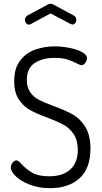

<svg xmlns="http://www.w3.org/2000/svg" viewBox="-20 -975 534 1002"><path d="M137 -848Q133 -846 131 -846Q123 -846 116.5 -854Q110 -862 110 -872Q110 -878 113.5 -884Q117 -890 123 -894L227 -950Q235 -955 244 -955Q253 -955 261 -950L365 -894Q378 -888 378 -871Q378 -861 372 -854Q366 -847 358 -847Q356 -847 352 -849Q350 -850 348 -850L244 -905L140 -849ZM386 -193Q386 -243 364.5 -275Q343 -307 311.5 -324Q280 -341 226 -362Q170 -382 135.5 -401.5Q101 -421 77.5 -457Q54 -493 54 -551Q54 -619 85.5 -659.5Q117 -700 165 -716.5Q213 -733 266 -733Q304 -733 343.5 -725Q383 -717 408.5 -703Q434 -689 434 -672Q434 -660 425.5 -647.5Q417 -635 405 -635Q401 -635 395 -637.5Q389 -640 381 -644Q357 -657 330.5 -665Q304 -673 265 -673Q202 -673 161 -646Q120 -619 120 -557Q120 -518 138.5 -492.5Q157 -467 185 -453Q213 -439 261 -421Q322 -399 360 -377.5Q398 -356 425 -313Q452 -270 452 -199Q452 -96 395 -44.5Q338 7 241 7Q182 7 135 -11.5Q88 -30 62 -55.5Q36 -81 36 -101Q36 -113 45.5 -125.5Q55 -138 66 -138Q71 -138 78 -132.5Q85 -127 92 -119Q118 -91 149.5 -73Q181 -55 237 -55Q308 -55 347 -90.5Q386 -126 386 -193Z"/></svg>

Font: Dosis
Style: Regular
Weight: 400
Designer: Edgar Tolentino, Pablo Impallari, Igino Marini
Foundry: Edgar Tolentino, Pablo Impallari, Igino Marini
Version: Version 1.007;Glyphs 3.1.1 (3134)